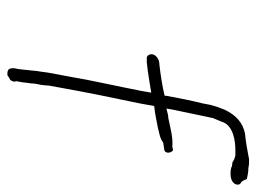

<svg xmlns="http://www.w3.org/2000/svg" viewBox="-107 -624 692 518"><g transform="rotate(90 239.0 -365.0)"><path d="M127 -432C124 -423 131 -414 137 -415H148C167 -417 175 -418 199 -422L230 -427L225 -399C213 -336 198 -273 187 -208L176 -149C175 -141 174 -134 173 -127C171 -118 171 -110 170 -102C169 -97 169 -91 168 -83C167 -77 167 -72 166 -66L165 -63C162 -46 166 -40 176 -39H183C185 -40 186 -42 196 -47C201 -55 201 -58 199 -63L202 -79C203 -85 203 -92 205 -103C205 -111 207 -121 209 -130L210 -139L211 -151L216 -179C229 -252 244 -325 259 -396L266 -435C287 -437 303 -441 325 -445L337 -448C345 -450 356 -452 364 -459C372 -461 380 -461 387 -463C396 -469 391 -483 385 -486L376 -484H374C350 -486 323 -478 298 -473H296C292 -473 289 -472 285 -471L273 -468L275 -481C281 -511 288 -542 294 -572C295 -579 297 -585 298 -590V-592C301 -599 304 -606 308 -616C317 -650 364 -654 385 -654H400C407 -652 411 -651 418 -646C422 -646 425 -645 426 -645H428C432 -642 440 -641 449 -641C466 -641 476 -648 478 -658C479 -665 476 -668 471 -670C467 -675 465 -680 463 -685C453 -687 445 -689 436 -689H434C425 -691 419 -691 410 -691C389 -687 363 -682 340 -680C312 -674 291 -657 276 -625C274 -621 272 -614 269 -607L263 -587L259 -566C251 -534 245 -503 239 -471L238 -463C213 -457 181 -452 154 -449H153C140 -449 129 -440 127 -432Z"/></g></svg>

Font: Scribbler
Style: HLIta
Weight: 100
Designer: Mew Too
Foundry: Cannot Into Space Fonts
Version: Version 1.001